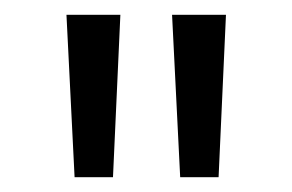

<svg xmlns="http://www.w3.org/2000/svg" viewBox="-20 -770 396 260"><path d="M81 -530 70 -750H143L133 -530ZM224 -530 213 -750H286L276 -530Z"/></svg>

Font: Red Hat Text
Style: Regular
Weight: 400
Designer: Pentagram, MCKL
Foundry: MCKL
Version: Version 1.030